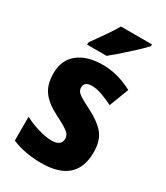

<svg xmlns="http://www.w3.org/2000/svg" viewBox="-193 -849 815 942"><g transform="rotate(30 215.0 -378.0)"><path d="M398 -164Q398 -232 366 -269Q334 -306 276 -335Q218 -364 201.5 -377.5Q185 -391 185 -409Q185 -443 228 -443Q254 -443 286.5 -431.5Q319 -420 350 -404L392 -514Q308 -559 224 -559Q136 -559 84.5 -518.5Q33 -478 33 -402Q33 -338 62 -299.5Q91 -261 149 -232Q209 -202 226.5 -187Q244 -172 244 -153Q244 -111 189 -111Q157 -111 114.5 -123.5Q72 -136 34 -156V-21Q107 10 200 10Q398 10 398 -164ZM381 -766H205Q186 -732 158 -692.5Q130 -653 106 -619V-606H216Q253 -636 304 -682Q355 -728 381 -756Z"/></g></svg>

Font: Noto Sans Display SemiCondensed Extra
Style: Regular
Weight: 800
Width: 4
Designer: Monotype Design Team
Foundry: Monotype Imaging Inc.
Version: Version 1.900